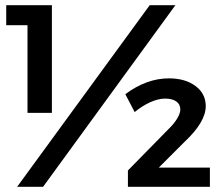

<svg xmlns="http://www.w3.org/2000/svg" viewBox="-20 -720 855 740"><path d="M4 -700H180V-285H86V-623H4ZM557 -700H656L146 0H46ZM675 -298Q675 -318 659.5 -329Q644 -340 616 -340Q590 -340 559 -326Q528 -312 499 -288L463 -357Q545 -418 631 -418Q694 -418 733.5 -388.5Q773 -359 773 -311Q773 -250 692 -174L592 -74H789V0H473V-63L629 -222Q650 -242 662.5 -262.5Q675 -283 675 -298Z"/></svg>

Font: Montserrat arm2 Medium
Style: Regular
Weight: 500
Designer: Julieta Ulanovsky
Foundry: Julieta Ulanovsky
Version: Version 6.000